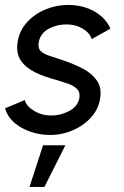

<svg xmlns="http://www.w3.org/2000/svg" viewBox="-52 -537 503 778"><path d="M140.5 9.5Q80 7 31 -22Q-18 -51 -31.5 -98L48.5 -131.5Q54.5 -107 85.8 -88Q117 -69 155.5 -69Q194 -69 228.5 -87.2Q263 -105.5 269.5 -139Q273.5 -163 260 -176.5Q246.5 -190 224 -197.8Q201.5 -205.5 178.5 -212.5Q129.5 -225 91.2 -243.5Q53 -262 33 -291Q13 -320 19 -364Q25.5 -411 56 -445.2Q86.5 -479.5 131 -498.2Q175.5 -517 223.5 -517Q284 -517 330 -491Q376 -465 395.5 -421L319.5 -378.5Q312 -403.5 284.2 -420.2Q256.5 -437 223 -438Q180.5 -439 146 -420.8Q111.5 -402.5 105 -366Q100.5 -341.5 114 -329.2Q127.5 -317 151.5 -309.8Q175.5 -302.5 202.5 -293Q246 -278.5 283 -259.2Q320 -240 340.2 -211.2Q360.5 -182.5 354 -140.5Q347.5 -94 315.5 -59.5Q283.5 -25 236.8 -6.5Q190 12 140.5 9.5ZM67.5 220.5 122.5 51.5H213L128 220.5Z"/></svg>

Font: Urbanist Medium
Style: Italic
Weight: 500
Italic angle: -8°
Designer: Corey Hu
Foundry: Corey Hu
Version: Version 1.330; ttfautohint (v1.8.4.7-5d5b)